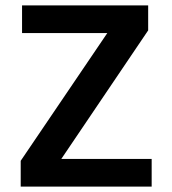

<svg xmlns="http://www.w3.org/2000/svg" viewBox="-20 -694 641 714"><path d="M544 0H57V-96L379 -571H62V-674H531V-581L208 -103H544Z"/></svg>

Font: Hind Siliguri SemiBold
Style: Regular
Weight: 600
Designer: Jyotish Sonowal
Foundry: Indian Type Foundry
Version: Version 1.001;PS 1.0;hotconv 1.0.86;makeotf.lib2.5.63406; tt